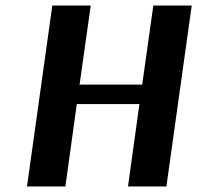

<svg xmlns="http://www.w3.org/2000/svg" viewBox="-20 -670 709 690"><path d="M669 -650 578 0H440L481 -296H256L215 0H77L168 -650H306L266 -366H491L531 -650Z"/></svg>

Font: Arsenal
Style: Bold Italic
Weight: 700
Italic angle: -9°
Designer: Andrij Shevchenko
Foundry: Stairsfor.com
Version: Version 1.000